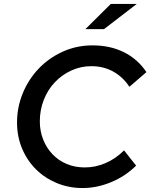

<svg xmlns="http://www.w3.org/2000/svg" viewBox="-20 -938 759 969"><path d="M66 0ZM408 -93Q462 -93 513 -115Q564 -137 606 -179Q621 -160 636.5 -140.5Q652 -121 667 -102Q612 -48 540.5 -18.5Q469 11 397 11Q328 11 268 -13.5Q208 -38 163 -82Q118 -126 92 -187Q66 -248 66 -320Q66 -397 95 -467.5Q124 -538 175 -591.5Q226 -645 296 -677Q366 -709 447 -709Q536 -709 605.5 -674.5Q675 -640 719 -574Q697 -555 676 -537Q655 -519 633 -500Q601 -549 552 -576.5Q503 -604 441 -604Q387 -604 339.5 -582Q292 -560 256.5 -522.5Q221 -485 201 -434Q181 -383 181 -326Q181 -276 198 -233.5Q215 -191 245 -159.5Q275 -128 316.5 -110.5Q358 -93 408 -93ZM539 -918H670L505 -791H411Z"/></svg>

Font: Rosa Sans Medium
Style: Italic
Weight: 500
Italic angle: -12°
Designer: Pentagram / MCKL
Foundry: Pentagram / MCKL
Version: Version 1.005;September 16, 2019;FontCreator 11.5.0.2425 64-